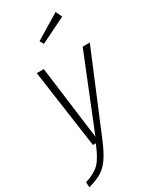

<svg xmlns="http://www.w3.org/2000/svg" viewBox="-257 -842 908 1110"><g transform="rotate(-30 197.0 -286.5)"><path d="M325.2 -773.9 345.2 -731.9 174.8 -647.9 160.2 -673.8ZM408.2 -522 189 3.9Q160.2 72.3 134 109.4Q107.9 146.5 75.2 166.5Q42.5 186.5 -12.2 201.2L-14.2 167Q51.3 146 83 113.3Q114.7 80.6 147 0H127.9L54.2 -522H101.1L164.1 -34.2L360.8 -522Z"/></g></svg>

Font: Fira Sans Compressed ExtraLight
Style: Italic
Weight: 250
Width: 3
Italic angle: -8°
Designer: Carrois Corporate & Edenspiekermann AG
Foundry: Carrois Corporate GbR & Edenspiekermann AG
Version: Version 4.203;PS 004.203;hotconv 1.0.88;makeotf.lib2.5.64775